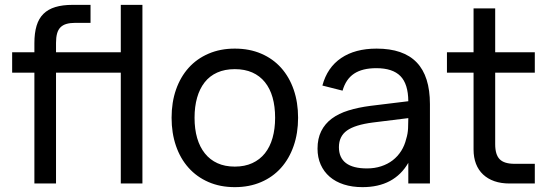

<svg xmlns="http://www.w3.org/2000/svg" viewBox="-20 -755 2260 790"><path d="M30 -456V-540H121.5V-577.5Q121.5 -619 130.5 -649Q139.5 -679 158.8 -698Q178 -717 207.8 -726Q237.5 -735 279 -735H352.5V-661H290Q268.5 -661 253.2 -656.5Q238 -652 228.5 -642.2Q219 -632.5 214.8 -616.8Q210.5 -601 210.5 -578.5V-540H477V-735H566V0H477V-456H210.5V0H121.5V-456Z M946 15Q886 15 837.8 -6Q789.5 -27 755.8 -64.8Q722 -102.5 704 -155Q686 -207.5 686 -270.5Q686 -334 704.2 -386.2Q722.5 -438.5 756.2 -476Q790 -513.5 838.2 -534.2Q886.5 -555 946 -555Q1006.5 -555 1054.8 -534.2Q1103 -513.5 1136.8 -475.8Q1170.5 -438 1188.5 -385.8Q1206.5 -333.5 1206.5 -270.5Q1206.5 -207 1188.2 -154.5Q1170 -102 1136.2 -64.2Q1102.5 -26.5 1054.2 -5.8Q1006 15 946 15ZM946 -69.5Q987 -69.5 1018 -83.8Q1049 -98 1070 -124.2Q1091 -150.5 1101.5 -187.8Q1112 -225 1112 -270.5Q1112 -317 1101.5 -354Q1091 -391 1070 -417Q1049 -443 1018 -456.8Q987 -470.5 946 -470.5Q905 -470.5 873.8 -456.5Q842.5 -442.5 822 -416.2Q801.5 -390 791 -353.2Q780.5 -316.5 780.5 -270.5Q780.5 -224 791.2 -187Q802 -150 823 -123.8Q844 -97.5 874.8 -83.5Q905.5 -69.5 946 -69.5Z M1529.5 -555Q1640 -555 1694.5 -498.2Q1749 -441.5 1749 -326.5V0H1660V-85Q1631.5 -35.5 1584.2 -10.2Q1537 15 1471.5 15Q1429 15 1394.8 4Q1360.5 -7 1336.5 -27.8Q1312.5 -48.5 1299.5 -77.8Q1286.5 -107 1286.5 -143.5Q1286.5 -185 1301.8 -215.5Q1317 -246 1345.2 -267Q1373.5 -288 1413.8 -300.5Q1454 -313 1504.5 -319.5L1660 -338.5Q1659.5 -409.5 1627.5 -442Q1595.5 -474.5 1528.5 -474.5Q1471 -474.5 1437 -452Q1403 -429.5 1389.5 -382L1306.5 -403Q1326.5 -477.5 1383.8 -516.2Q1441 -555 1529.5 -555ZM1514.5 -251Q1440.5 -241.5 1407.5 -217.8Q1374.5 -194 1374.5 -149.5Q1374.5 -106 1403.5 -84Q1432.5 -62 1490 -62Q1521.5 -62 1548.2 -70.8Q1575 -79.5 1595.8 -95.5Q1616.5 -111.5 1630.8 -134Q1645 -156.5 1651.5 -184Q1658 -204.5 1659 -227Q1660 -249.5 1660 -267.5V-269Z M1819 -540H1928.5V-720.5H2017.5V-540H2180.5V-456H2017.5V-161.5Q2017.5 -118.5 2036 -99.8Q2054.5 -81 2097 -81H2180.5V0H2076Q2041.5 0 2014.2 -9.5Q1987 -19 1967.8 -37Q1948.5 -55 1938.5 -81Q1928.5 -107 1928.5 -140V-456H1819Z"/></svg>

Font: Vela Sans Med
Style: Regular
Weight: 500
Designer: Principal design: Mikhail Sharanda - project Manrope.
Design modification: Ravid Balaliev
Foundry: Mikhail Sharanda
Version: Version 1.001